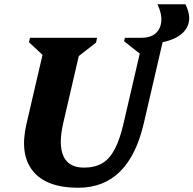

<svg xmlns="http://www.w3.org/2000/svg" viewBox="-20 -868 911 904"><path d="M348.4 16Q198.6 16 135 -62.6Q71.4 -141.2 104.6 -284.4L189.8 -651L229 -564.4L116.4 -669.2L121.2 -690H437L432.2 -667.4L300.2 -564.6L361.8 -651L277.8 -289Q254.2 -185.8 278.9 -132.3Q303.6 -78.8 375.6 -78.8Q426.4 -78.8 461.4 -99.4Q496.4 -120 520.6 -166.4Q544.8 -212.8 562.2 -289L646.2 -651L670.2 -590L564.2 -674L568.2 -690H750.4L657.4 -289Q587.4 16 348.4 16ZM721.4 -848H853Q881.2 -791.8 864.9 -749.4Q848.6 -707 793.7 -683.8Q738.8 -660.6 648.4 -660.6H622V-690H645Q688.4 -690 712.2 -710.5Q736 -731 739.3 -767.1Q742.6 -803.2 721.4 -848Z"/></svg>

Font: Platypi Light
Style: Italic
Weight: 300
Italic angle: -13°
Designer: David Sargent
Foundry: Bolt Cutter Type
Version: Version 1.200